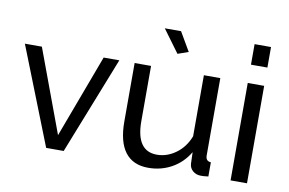

<svg xmlns="http://www.w3.org/2000/svg" viewBox="-77 -866 1523 1013"><g transform="rotate(10 684.5 -360.0)"><path d="M222 0 16 -522H107L272 -77L438 -522H522L316 0Z M770 10Q688 10 646 -45Q604 -100 604 -209V-522H692V-226Q692 -66 803 -66Q857 -66 904.5 -100.5Q952 -135 975 -195V-522H1063V-108Q1063 -77 1091 -76V0Q1076 2 1067.5 2.5Q1059 3 1051 3Q1025 3 1007.5 -12.5Q990 -28 989 -51L987 -112Q952 -53 895 -21.5Q838 10 770 10ZM729 -730H816L875 -629L818 -609Z M1210 0V-522H1298V0ZM1210 -620V-730H1298V-620Z"/></g></svg>

Font: Boldmen Medium
Style: Regular
Weight: 400
Designer: Matt McInerney, Pablo Impallari, Rodrigo Fuenzalida
Foundry: LIVING CONCEPT
Version: Version 1.000